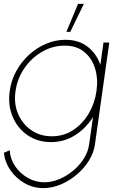

<svg xmlns="http://www.w3.org/2000/svg" viewBox="-55 -719 643 989"><path d="M478 -500H508L434 25Q428 68.5 402.8 108.8Q377.5 149 339.5 181Q301.5 213 257.2 231.5Q213 250 168.5 250Q116.5 250 72 224.8Q27.5 199.5 -1.2 158Q-30 116.5 -35 68L-5 55Q-2.5 100 23.2 137.5Q49 175 88.8 197.5Q128.5 220 173 220Q211.5 220 250.2 203.8Q289 187.5 322 160Q355 132.5 377 97.5Q399 62.5 404 25L424 -116Q388 -58.5 332.2 -22.8Q276.5 13 208 13Q139 13 87.2 -22.5Q35.5 -58 10.2 -117.8Q-15 -177.5 -5 -250Q2.5 -305 28.8 -352.8Q55 -400.5 94.5 -436.8Q134 -473 182.2 -493.5Q230.5 -514 282 -514Q350.5 -514 396.2 -478.5Q442 -443 462 -385ZM212 -17Q274 -17 322.8 -49.5Q371.5 -82 402.5 -135Q433.5 -188 442 -250Q451 -313.5 434.5 -366.8Q418 -420 378.5 -452Q339 -484 278 -484Q216.5 -484 162 -452.5Q107.5 -421 70.8 -367.8Q34 -314.5 25 -250Q15.5 -185 38.2 -132.2Q61 -79.5 106.5 -48.2Q152 -17 212 -17ZM287 -555 347 -699H377L307 -555Z"/></svg>

Font: Urbanist Thin
Style: Italic
Weight: 100
Italic angle: -8°
Designer: Corey Hu
Foundry: Corey Hu
Version: Version 1.321; ttfautohint (v1.8.4.7-5d5b)